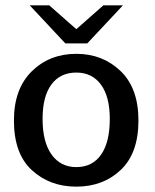

<svg xmlns="http://www.w3.org/2000/svg" viewBox="-20 -687 577 717"><path d="M91 -667H164L265 -578L366 -667H439L306 -525H224ZM32 -237Q32 -355 98.5 -420.5Q165 -486 265 -486Q363 -486 430 -422Q497 -358 497 -237Q497 -115 431 -52.5Q365 10 265 10Q166 10 99 -51.5Q32 -113 32 -237ZM139 -243Q139 -157 172.5 -110Q206 -63 265 -63Q325 -63 357.5 -109.5Q390 -156 390 -243Q390 -326 357 -371Q324 -416 265 -416Q205 -416 172 -371.5Q139 -327 139 -243Z"/></svg>

Font: Coval
Style: Medium
Weight: 500
Foundry: Context Ltd
Version: Version 001.000